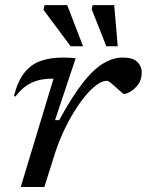

<svg xmlns="http://www.w3.org/2000/svg" viewBox="-20 -744 584 764"><path d="M193 -431Q192 -431 190.5 -431Q189 -431 188 -431Q157 -431 131 -424Q105 -417 83 -401.5Q61 -386 41.5 -360L35.5 -362Q51 -422.5 78 -455.8Q105 -489 143.2 -502Q181.5 -515 230.5 -515Q238.5 -515 246.8 -514.5Q255 -514 263.8 -513.8Q272.5 -513.5 281 -512L199 -266H215.5Q267.5 -361 310.2 -415.2Q353 -469.5 391.8 -492.2Q430.5 -515 469 -515Q509 -515 526.5 -497.5Q544 -480 544 -456.5Q544 -427.5 529.8 -408Q515.5 -388.5 498.5 -379.2Q481.5 -370 472.5 -370Q470.5 -370 461.8 -378.2Q453 -386.5 442 -396Q431 -406 420.8 -414.2Q410.5 -422.5 405.5 -422.5Q387.5 -422.5 365.5 -406.8Q343.5 -391 320 -362.8Q296.5 -334.5 273.8 -297.5Q251 -260.5 231.5 -218Q212 -175.5 198 -131.5L156.5 0H62.5ZM310.5 -560H261L153 -705L157 -723.5H247.5ZM448.5 -560H403L345 -707L348.5 -723.5H434.5Z"/></svg>

Font: Newsreader 7pt
Style: Italic
Weight: 400
Italic angle: -17°
Designer: Hugues Gentile
Foundry: Production Type
Version: Version 1.003